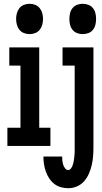

<svg xmlns="http://www.w3.org/2000/svg" viewBox="-20 -770 540 1013"><path d="M136 -590Q121 -590 106.5 -595.5Q92 -601 82.5 -613Q73 -625 69 -640Q65 -655 65 -670Q65 -685 69 -700Q73 -715 82.5 -727Q92 -739 106.5 -744.5Q121 -750 136 -750Q151 -750 165.5 -744.5Q180 -739 189.5 -727Q199 -715 203 -700Q207 -685 207 -670Q207 -655 203 -640Q199 -625 189.5 -613Q180 -601 165.5 -595.5Q151 -590 136 -590ZM19 0V-96H88V-424H29V-520H187V-96H246V0ZM416 -590Q401 -590 386.5 -595.5Q372 -601 362.5 -613Q353 -625 349.5 -640Q346 -655 346 -670Q346 -685 349.5 -700Q353 -715 362.5 -727Q372 -739 386.5 -744.5Q401 -750 416 -750Q432 -750 446.5 -744.5Q461 -739 470.5 -727Q480 -715 483.5 -700Q487 -685 487 -670Q487 -655 483.5 -640Q480 -625 470.5 -613Q461 -601 446.5 -595.5Q432 -590 416 -590ZM340 223Q320 223 300.5 217.5Q281 212 265.5 199.5Q250 187 239 170Q228 153 221.5 134Q215 115 212 95.5Q209 76 209 56H308Q308 66 309 77Q310 88 313 98Q316 108 323 117.5Q330 127 340 127Q348 127 353.5 120Q359 113 362 105.5Q365 98 367 90Q369 82 370 74Q371 66 372 58Q373 50 373.5 42Q374 34 374 26Q374 18 374 10V-424H310V-520H473V10Q473 33 471 56.5Q469 80 463.5 103Q458 126 448.5 147.5Q439 169 423.5 186.5Q408 204 386 213.5Q364 223 340 223Z"/></svg>

Font: Iosevka
Style: Bold
Weight: 700
Monospace: yes
Designer: Belleve Invis
Foundry: Belleve Invis
Version: Version 32.5.0; ttfautohint (v1.8.4)